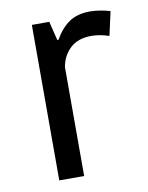

<svg xmlns="http://www.w3.org/2000/svg" viewBox="-65 -559 470 608"><g transform="rotate(-10 170.0 -255.0)"><path d="M313 -423Q283 -433 256 -433Q213 -433 188 -409.5Q163 -386 157 -350V0H77V-500H133L148 -439H152Q171 -473 197.5 -491.5Q224 -510 265 -510Q294 -510 330 -500Z"/></g></svg>

Font: PT Sans
Style: Regular
Weight: 400
Version: Version 2.003W OFL; ttfautohint (v1.6)